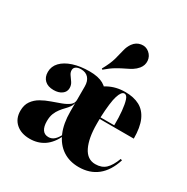

<svg xmlns="http://www.w3.org/2000/svg" viewBox="-158 -812 932 958"><g transform="rotate(30 308.5 -332.5)"><path d="M421 11.3Q366.9 11.3 327.8 -14.9Q288.7 -41.1 267.7 -90.3Q246.8 -139.5 246.8 -208.1Q246.8 -285.5 271.8 -334.3Q296.8 -383.1 339.9 -406.5Q383.1 -429.8 436.3 -429.8Q485.5 -429.8 519.4 -411.7Q553.2 -393.5 571 -353.6Q588.7 -313.7 588.7 -249.2H348.4L346.8 -258.1H471Q471.8 -303.2 468.1 -339.9Q464.5 -376.6 457.3 -398.8Q450 -421 436.3 -421Q419.4 -421 407.7 -384.7Q396 -348.4 391.9 -257.3L392.7 -255.6Q391.9 -247.6 391.9 -238.7Q391.9 -229.8 391.9 -220.2Q391.9 -138.7 415.3 -90.7Q438.7 -42.7 485.5 -42.7Q521.8 -42.7 544 -63.3Q566.1 -83.9 583.1 -129L591.9 -125.8Q570.2 -57.3 527 -23Q483.9 11.3 421 11.3ZM215.3 -42.7Q233.9 -42.7 248 -55.2Q262.1 -67.7 273.4 -91.1L246.8 -208.1V-258.1Q244.4 -244.4 236.3 -232.7Q228.2 -221 216.9 -209.7Q205.6 -198.4 194.8 -184.3Q183.9 -170.2 176.6 -152Q169.4 -133.9 169.4 -108.1Q169.4 -76.6 181 -59.7Q192.7 -42.7 215.3 -42.7ZM138.7 11.3Q88.7 11.3 58.9 -15.3Q29 -41.9 29 -87.1Q29 -121 44.8 -143.1Q60.5 -165.3 85.1 -179.4Q109.7 -193.5 137.9 -203.2Q166.1 -212.9 190.7 -222.2Q215.3 -231.5 231 -243.5Q246.8 -255.6 246.8 -274.2V-352.4Q246.8 -383.1 231.5 -400.4Q216.1 -417.7 187.9 -417.7Q170.2 -417.7 159.7 -410.5Q149.2 -403.2 149.2 -390.3Q149.2 -376.6 158.1 -364.5Q166.9 -352.4 176.2 -338.7Q185.5 -325 185.5 -307.3Q185.5 -285.5 167.3 -272.2Q149.2 -258.9 120.2 -258.9Q87.1 -258.9 69 -276.2Q50.8 -293.5 50.8 -323.4Q50.8 -355.6 73.4 -379.4Q96 -403.2 136.7 -416.5Q177.4 -429.8 231.5 -429.8Q280.6 -429.8 310.5 -413.3Q340.3 -396.8 353.6 -362.9Q366.9 -329 366.9 -276.6L279 -86.3Q255.6 -36.3 220.6 -12.5Q185.5 11.3 138.7 11.3ZM280.6 -468.5 275.8 -472.6Q300 -516.1 308.9 -548Q317.7 -579.8 323 -603.6Q328.2 -627.4 341.9 -646.8Q358.9 -670.2 385.5 -674.6Q412.1 -679 432.3 -662.1Q452.4 -645.2 454.4 -619.8Q456.5 -594.4 439.5 -573.4Q427.4 -558.9 412.5 -549.6Q397.6 -540.3 377.8 -531Q358.1 -521.8 333.9 -507.7Q309.7 -493.5 280.6 -468.5Z"/></g></svg>

Font: Playfair 144pt SemiCondensed Black
Style: Regular
Weight: 900
Width: 4
Designer: Claus Eggers Sørensen
Foundry: Claus Eggers Sørensen
Version: Version 2.203